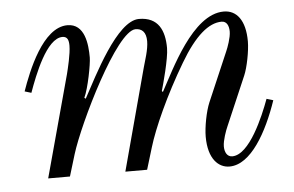

<svg xmlns="http://www.w3.org/2000/svg" viewBox="-41 -512 887 580"><g transform="rotate(-5 403.0 -222.0)"><path d="M36 -268 56 -262C75 -315 116 -422 164 -422C179 -422 183 -411 183 -394C183 -369 172 -325 168 -309L84 0H150L170 -66C198 -157 329 -426 386 -426C405 -426 418 -415 418 -387C418 -361 406 -328 401 -309L318 0H384L404 -66C421 -123 464 -219 520 -313C566 -391 608 -426 647 -426C663 -426 669 -411 669 -394C669 -376 658 -346 653 -335L589 -186C578 -160 569 -113 569 -84C569 -16 600 12 633 12C698 12 750 -82 782 -176L762 -182C743 -130 696 -18 644 -18C628 -18 621 -33 621 -50C621 -68 632 -98 637 -109L701 -258C711 -281 721 -331 721 -360C721 -424 695 -456 656 -456C561 -456 487 -293 452 -230L449 -233C454 -250 476 -329 476 -361C476 -414 458 -456 399 -456C332 -456 254 -296 218 -230L214 -233C227 -260 241 -333 241 -353C241 -393 235 -456 182 -456C107 -456 57 -328 36 -268Z"/></g></svg>

Font: Old Standard
Style: Italic
Weight: 400
Italic angle: -15.2°
Designer: Alexey Kryukov <alexios@thessalonica.org.ru>
Version: Version 2.0